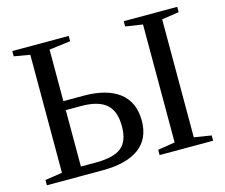

<svg xmlns="http://www.w3.org/2000/svg" viewBox="-94 -781 1061 907"><g transform="rotate(-15 436.0 -327.5)"><path d="M443.4 -177.2Q443.4 -252.9 404.1 -286.4Q364.7 -319.8 282.2 -319.8H207V-43.9H279.3Q367.7 -43.9 405.5 -74.7Q443.4 -105.5 443.4 -177.2ZM305.2 -363.8Q419.4 -363.8 480.2 -316.9Q541 -270 541 -179.2Q541 -90.3 479.7 -45.2Q418.5 0 300.3 0H28.8V-25.9L112.8 -38.6V-615.7L35.2 -628.9V-654.8H311V-628.9L207 -615.7V-363.8ZM757.8 -39.1 841.8 -25.9V0H580.1V-25.9L664.1 -39.1V-616.2L580.1 -628.9V-654.8H841.8V-628.9L757.8 -616.2Z"/></g></svg>

Font: Liberation Serif
Style: Regular
Weight: 400
Designer: Steve Matteson
Foundry: Ascender Corporation
Version: Version 2.1.5